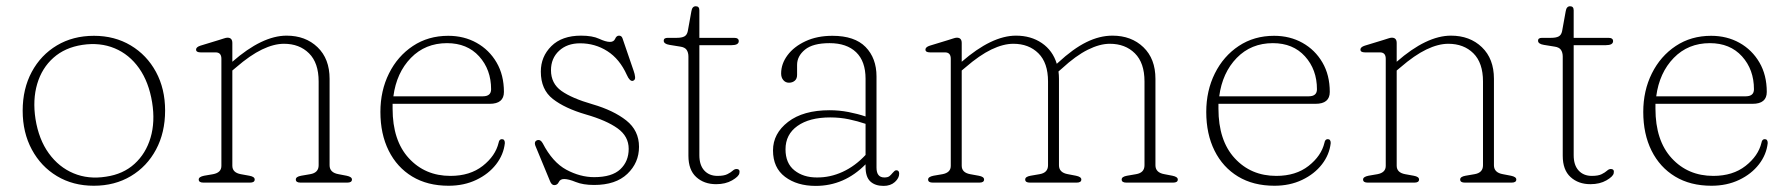

<svg xmlns="http://www.w3.org/2000/svg" viewBox="-20 -584 5722 614"><path d="M280.5 -469.5Q346.5 -469.5 398 -438.8Q449.5 -408 478.8 -354Q508 -300 508 -230.5Q508 -160 479 -105.8Q450 -51.5 398.5 -20.8Q347 10 280 10Q213.5 10 162.2 -20.8Q111 -51.5 81.8 -105.8Q52.5 -160 52.5 -230Q52.5 -300 81.5 -354Q110.5 -408 162 -438.8Q213.5 -469.5 280.5 -469.5ZM319 -19Q374 -27 410.2 -60Q446.5 -93 461.5 -143.8Q476.5 -194.5 466.5 -256.5Q456 -321.5 424.8 -365.8Q393.5 -410 346.8 -429.5Q300 -449 243.5 -440.5Q187.5 -432 150.8 -399.2Q114 -366.5 99 -315.8Q84 -265 93.5 -203.5Q104 -138 136 -93.8Q168 -49.5 215.2 -29.8Q262.5 -10 319 -19Z M723 -446.5V-386.5Q818.5 -470 896.5 -470Q957 -470 995.5 -433Q1034 -396 1034 -332V-55.5Q1034 -32 1062.5 -27L1088.5 -22Q1105.5 -18.5 1105.5 -10Q1105.5 0 1090.5 0H941Q926 0 926 -10Q926 -19 943 -22L972 -27Q999 -31.5 999 -55.5V-323.5Q999 -383 968.2 -413.5Q937.5 -444 888 -444Q856 -444 818 -425.8Q780 -407.5 735 -368.5L723 -358.5V-54Q723 -32 750 -27L777.5 -22Q794.5 -19 794.5 -10Q794.5 0 779.5 0H630.5Q615.5 0 615.5 -10Q615.5 -18.5 632.5 -22L661.5 -27Q688 -32 688 -53.5V-396Q688 -416.5 669.5 -416.5H621.5Q607 -416.5 607 -425.5Q607 -433.5 621 -438L680 -456Q688.5 -458.5 695.8 -461Q703 -463.5 707.5 -463.5Q723 -463.5 723 -446.5Z M1591.5 -290Q1591.5 -252 1546 -252H1235.5Q1235.5 -244 1235.5 -236.5Q1235.5 -134.5 1287.5 -78Q1339.5 -21.5 1420.5 -21.5Q1483 -21.5 1523.8 -53.5Q1564.5 -85.5 1574.5 -127.5Q1576.5 -139 1585 -139Q1594.5 -139 1594.5 -126.5Q1590.5 -89.5 1566.5 -58.5Q1542.5 -27.5 1503.2 -8.8Q1464 10 1414.5 10Q1347 10 1298.2 -19.5Q1249.5 -49 1223 -102.2Q1196.5 -155.5 1196.5 -226Q1196.5 -294 1224 -349.2Q1251.5 -404.5 1300.5 -437Q1349.5 -469.5 1413.5 -469.5Q1464 -469.5 1504.2 -447Q1544.5 -424.5 1568 -384.2Q1591.5 -344 1591.5 -290ZM1409.5 -446Q1340 -446 1294 -398.8Q1248 -351.5 1238 -276H1524Q1550.5 -276 1550.5 -298.5Q1550.5 -361.5 1512.2 -403.8Q1474 -446 1409.5 -446Z M1835 -445.5Q1793.5 -445.5 1767.8 -421.5Q1742 -397.5 1742 -359.5Q1742 -317 1775.5 -293.2Q1809 -269.5 1875 -250.5Q1942 -231 1982.8 -198.8Q2023.5 -166.5 2023.5 -114.5Q2023.5 -63.5 1986.2 -28Q1949 7.5 1880 7.5Q1844.5 7.5 1821.2 -2Q1798 -11.5 1784 -11.5Q1771.5 -11.5 1767 -1.8Q1762.5 8 1752.5 8Q1744 8 1739 -4.5L1693.5 -114.5Q1685.5 -132 1699 -136Q1708.5 -138.5 1715.5 -126Q1747 -65 1791.2 -41.2Q1835.5 -17.5 1880 -17.5Q1937 -17.5 1963.8 -42.8Q1990.5 -68 1990.5 -108Q1990.5 -148 1955 -173.5Q1919.5 -199 1853.5 -218Q1786.5 -237.5 1748 -267.5Q1709.5 -297.5 1709.5 -355Q1709.5 -403 1743.2 -436.5Q1777 -470 1838 -470Q1874.5 -470 1896 -460Q1917.5 -450 1930.5 -450Q1943 -450 1947.2 -460Q1951.5 -470 1959.5 -470Q1967.5 -470 1970.5 -462L2006.5 -357Q2010 -347.5 2011 -337.8Q2012 -328 2004 -325.5Q1994 -323 1984.5 -344.5Q1961.5 -395.5 1922.2 -420.5Q1883 -445.5 1835 -445.5Z M2155 -435 2121 -440.5Q2102.5 -443.5 2102.5 -454Q2102.5 -463 2115.5 -463H2144.5Q2160 -463 2168.5 -467.5Q2177 -472 2179.5 -484.5L2191 -548Q2193.5 -564 2205 -564Q2216.5 -564 2216.5 -551V-463H2327.5Q2342.5 -463 2342.5 -452.5Q2342.5 -439.5 2319 -439.5H2216.5V-87.5Q2216.5 -56 2232.2 -38.8Q2248 -21.5 2274.5 -21.5Q2295 -21.5 2306 -27Q2317 -32.5 2323 -38Q2329 -43.5 2335 -43.5Q2347.5 -43.5 2344.5 -30Q2342.5 -19.5 2321.2 -7.2Q2300 5 2270 5Q2231.5 5 2206.5 -17.8Q2181.5 -40.5 2181.5 -86V-403Q2181.5 -416 2175.8 -424.5Q2170 -433 2155 -435Z M2452 -103Q2452 -157 2500.2 -194.2Q2548.5 -231.5 2633 -231.5Q2663.5 -231.5 2693.2 -225.8Q2723 -220 2748 -211.5V-332Q2748 -388 2717.8 -417Q2687.5 -446 2633 -446Q2579.5 -446 2554.2 -425.2Q2529 -404.5 2529 -376.5V-344.5Q2529 -332 2521.5 -325.8Q2514 -319.5 2503 -319.5Q2492 -319.5 2485 -327.8Q2478 -336 2478 -349Q2478 -380 2498.5 -407.5Q2519 -435 2556 -452.2Q2593 -469.5 2642 -469.5Q2713 -469.5 2748 -433.8Q2783 -398 2783 -339.5V-48Q2783 -16.5 2808 -16.5Q2819.5 -16.5 2824.8 -21Q2830 -25.5 2834 -30.5Q2837 -33.5 2839.8 -36.5Q2842.5 -39.5 2846.5 -39.5Q2855.5 -39.5 2855.5 -28.5Q2855.5 -14.5 2841.8 -2Q2828 10.5 2805.5 10.5Q2778.5 10.5 2763.2 -3.8Q2748 -18 2748 -50.5V-58.5Q2680 10.5 2588.5 10.5Q2529 10.5 2490.5 -18.5Q2452 -47.5 2452 -103ZM2492 -106.5Q2492 -62 2520.5 -39.2Q2549 -16.5 2592 -16.5Q2634.5 -16 2674.8 -34.5Q2715 -53 2748 -88.5V-188Q2723 -196.5 2694.8 -202.5Q2666.5 -208.5 2635 -208.5Q2568.5 -208.5 2530.2 -181.2Q2492 -154 2492 -106.5Z M3055.5 -446.5V-386.5Q3151.5 -470 3229 -470Q3277 -470 3311.8 -446.2Q3346.5 -422.5 3359.5 -380L3363.5 -383.5Q3412 -428.5 3454.2 -449.2Q3496.5 -470 3537.5 -470Q3598 -470 3636.5 -433Q3675 -396 3675 -332V-55.5Q3675 -32 3703.5 -27L3729.5 -22Q3746.5 -18.5 3746.5 -10Q3746.5 0 3731.5 0H3582Q3567 0 3567 -10Q3567 -19 3584 -22L3613 -27Q3640 -31.5 3640 -55.5V-323.5Q3640 -383 3609.2 -413.5Q3578.5 -444 3529 -444Q3497 -444 3458.8 -425Q3420.5 -406 3376 -365L3365 -355.5Q3366.5 -344 3366.5 -332V-55.5Q3366.5 -32 3395 -27L3421 -22Q3438 -18.5 3438 -10Q3438 0 3423 0H3273.5Q3258.5 0 3258.5 -10Q3258.5 -19 3275.5 -22L3304.5 -27Q3331.5 -31.5 3331.5 -55.5V-323.5Q3331.5 -383 3300.8 -413.5Q3270 -444 3220.5 -444Q3188.5 -444 3150.5 -425.8Q3112.5 -407.5 3067.5 -368.5L3055.5 -358.5V-54Q3055.5 -32 3082.5 -27L3110 -22Q3127 -19 3127 -10Q3127 0 3112 0H2963Q2948 0 2948 -10Q2948 -18.5 2965 -22L2994 -27Q3020.5 -32 3020.5 -53.5V-396Q3020.5 -416.5 3002 -416.5H2954Q2939.5 -416.5 2939.5 -425.5Q2939.5 -433.5 2953.5 -438L3012.5 -456Q3021 -458.5 3028.2 -461Q3035.5 -463.5 3040 -463.5Q3055.5 -463.5 3055.5 -446.5Z M4232.5 -290Q4232.5 -252 4187 -252H3876.5Q3876.5 -244 3876.5 -236.5Q3876.5 -134.5 3928.5 -78Q3980.5 -21.5 4061.5 -21.5Q4124 -21.5 4164.8 -53.5Q4205.5 -85.5 4215.5 -127.5Q4217.5 -139 4226 -139Q4235.5 -139 4235.5 -126.5Q4231.5 -89.5 4207.5 -58.5Q4183.5 -27.5 4144.2 -8.8Q4105 10 4055.5 10Q3988 10 3939.2 -19.5Q3890.5 -49 3864 -102.2Q3837.5 -155.5 3837.5 -226Q3837.5 -294 3865 -349.2Q3892.5 -404.5 3941.5 -437Q3990.5 -469.5 4054.5 -469.5Q4105 -469.5 4145.2 -447Q4185.5 -424.5 4209 -384.2Q4232.5 -344 4232.5 -290ZM4050.5 -446Q3981 -446 3935 -398.8Q3889 -351.5 3879 -276H4165Q4191.5 -276 4191.5 -298.5Q4191.5 -361.5 4153.2 -403.8Q4115 -446 4050.5 -446Z M4446.5 -446.5V-386.5Q4542 -470 4620 -470Q4680.5 -470 4719 -433Q4757.5 -396 4757.5 -332V-55.5Q4757.5 -32 4786 -27L4812 -22Q4829 -18.5 4829 -10Q4829 0 4814 0H4664.5Q4649.5 0 4649.5 -10Q4649.5 -19 4666.5 -22L4695.5 -27Q4722.5 -31.5 4722.5 -55.5V-323.5Q4722.5 -383 4691.8 -413.5Q4661 -444 4611.5 -444Q4579.5 -444 4541.5 -425.8Q4503.5 -407.5 4458.5 -368.5L4446.5 -358.5V-54Q4446.5 -32 4473.5 -27L4501 -22Q4518 -19 4518 -10Q4518 0 4503 0H4354Q4339 0 4339 -10Q4339 -18.5 4356 -22L4385 -27Q4411.5 -32 4411.5 -53.5V-396Q4411.5 -416.5 4393 -416.5H4345Q4330.5 -416.5 4330.5 -425.5Q4330.5 -433.5 4344.5 -438L4403.5 -456Q4412 -458.5 4419.2 -461Q4426.5 -463.5 4431 -463.5Q4446.5 -463.5 4446.5 -446.5Z M4951 -435 4917 -440.5Q4898.5 -443.5 4898.5 -454Q4898.5 -463 4911.5 -463H4940.5Q4956 -463 4964.5 -467.5Q4973 -472 4975.5 -484.5L4987 -548Q4989.5 -564 5001 -564Q5012.5 -564 5012.5 -551V-463H5123.5Q5138.5 -463 5138.5 -452.5Q5138.5 -439.5 5115 -439.5H5012.5V-87.5Q5012.5 -56 5028.2 -38.8Q5044 -21.5 5070.5 -21.5Q5091 -21.5 5102 -27Q5113 -32.5 5119 -38Q5125 -43.5 5131 -43.5Q5143.5 -43.5 5140.5 -30Q5138.5 -19.5 5117.2 -7.2Q5096 5 5066 5Q5027.5 5 5002.5 -17.8Q4977.5 -40.5 4977.5 -86V-403Q4977.5 -416 4971.8 -424.5Q4966 -433 4951 -435Z M5630 -290Q5630 -252 5584.5 -252H5274Q5274 -244 5274 -236.5Q5274 -134.5 5326 -78Q5378 -21.5 5459 -21.5Q5521.5 -21.5 5562.2 -53.5Q5603 -85.5 5613 -127.5Q5615 -139 5623.5 -139Q5633 -139 5633 -126.5Q5629 -89.5 5605 -58.5Q5581 -27.5 5541.8 -8.8Q5502.5 10 5453 10Q5385.5 10 5336.8 -19.5Q5288 -49 5261.5 -102.2Q5235 -155.5 5235 -226Q5235 -294 5262.5 -349.2Q5290 -404.5 5339 -437Q5388 -469.5 5452 -469.5Q5502.5 -469.5 5542.8 -447Q5583 -424.5 5606.5 -384.2Q5630 -344 5630 -290ZM5448 -446Q5378.5 -446 5332.5 -398.8Q5286.5 -351.5 5276.5 -276H5562.5Q5589 -276 5589 -298.5Q5589 -361.5 5550.8 -403.8Q5512.5 -446 5448 -446Z"/></svg>

Font: Fraunces 9pt Soft Thin
Style: Regular
Weight: 100
Version: Version 1.000;[b76b70a41]